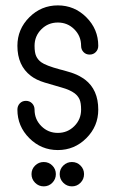

<svg xmlns="http://www.w3.org/2000/svg" viewBox="-20 -551 425 705"><path d="M340.8 -382.8Q340.8 -369.1 331.8 -359.9Q322.8 -350.6 309.1 -350.6Q295.4 -350.6 286.6 -359.9Q277.8 -369.1 277.8 -382.8Q277.8 -418.5 252.9 -443.4Q228 -468.3 192.4 -468.3Q156.7 -468.3 131.8 -443.4Q106.9 -418.5 106.9 -382.8Q106.9 -357.9 112.8 -345Q118.7 -332 130.9 -322.8Q147.9 -310.1 200.7 -295.9Q202.6 -295.4 210.4 -293.5Q218.3 -291.5 220.9 -290.5Q223.6 -289.6 230.7 -287.6Q237.8 -285.6 241.5 -284.4Q245.1 -283.2 251.5 -280.8Q257.8 -278.3 262.2 -276.4Q266.6 -274.4 272 -271.5Q277.3 -268.6 282.2 -265.4Q287.1 -262.2 292 -258.8Q340.8 -221.7 340.8 -148.4Q340.8 -87.4 297.1 -43.7Q253.4 0 192.4 0Q131.3 0 87.6 -43.7Q43.9 -87.4 43.9 -148.4Q43.9 -162.1 52.7 -171.4Q61.5 -180.7 75.2 -180.7Q88.9 -180.7 97.9 -171.4Q106.9 -162.1 106.9 -148.4Q106.9 -112.8 131.8 -87.9Q156.7 -63 192.4 -63Q228 -63 252.9 -87.9Q277.8 -112.8 277.8 -148.4Q277.8 -173.3 272 -186.3Q266.1 -199.2 253.9 -208.5Q236.8 -221.2 206.3 -229.7Q175.8 -238.3 144.3 -247.8Q112.8 -257.3 93.3 -272.5Q43.9 -310.1 43.9 -382.8Q43.9 -443.8 87.6 -487.5Q131.3 -531.2 192.4 -531.2Q253.4 -531.2 297.1 -487.5Q340.8 -443.8 340.8 -382.8ZM108.9 56.9Q122.1 43.9 140.6 43.9Q159.2 43.9 172.1 56.9Q185.1 69.8 185.1 88.4Q185.1 106.9 172.1 120.1Q159.2 133.3 140.6 133.3Q122.1 133.3 108.9 120.1Q95.7 106.9 95.7 88.4Q95.7 69.8 108.9 56.9ZM212.4 56.9Q225.6 43.9 244.1 43.9Q262.7 43.9 275.6 56.9Q288.6 69.8 288.6 88.4Q288.6 106.9 275.6 120.1Q262.7 133.3 244.1 133.3Q225.6 133.3 212.4 120.1Q199.2 106.9 199.2 88.4Q199.2 69.8 212.4 56.9Z"/></svg>

Font: Fandogh
Style: Regular
Weight: 400
Designer: Amin Abedi
Version: Version 1.00